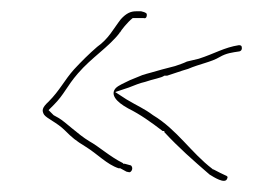

<svg xmlns="http://www.w3.org/2000/svg" viewBox="-20 -430 493 340"><path d="M58 -227C63 -220 81 -213 95 -199C108 -186 114 -181 132 -170C153 -157 169 -139 190 -132H193L204 -126C208 -125 209 -125 210 -125C214 -127 216 -133 212 -137L201 -140H198V-141C174 -153 156 -170 138 -180C118 -192 96 -214 84 -221L75 -226L66 -235L75 -244C94 -263 98 -277 118 -300C142 -328 173 -347 192 -372V-373H193C194 -376 206 -391 215 -398H234C237 -397 240 -398 240 -404C240 -406 239 -408 230 -410H221C212 -410 204 -407 194 -396C180 -378 173 -362 152 -347C138 -335 124 -321 111 -307C94 -288 86 -270 66 -250C54 -239 54 -234 58 -227ZM151 -347H152ZM184 -267 208 -275C218 -279 228 -283 237 -285C251 -290 266 -292 271 -296H276C289 -300 299 -304 313 -308C334 -317 354 -320 369 -329C381 -336 391 -337 404 -339C408 -340 409 -344 408 -347C408 -349 406 -350 403 -350C377 -346 360 -335 332 -326L311 -321C305 -318 296 -315 290 -313L267 -307C254 -303 241 -300 232 -297L210 -288C200 -283 190 -279 185 -274C175 -263 185 -250 207 -238C229 -227 247 -214 268 -198H271V-196C297 -168 321 -147 351 -121C359 -116 378 -104 382 -113C384 -117 383 -118 378 -120C374 -122 367 -125 358 -130H357L356 -131C318 -160 294 -200 251 -226C235 -238 224 -242 204 -254ZM403 -339H404Z"/></svg>

Font: Stray Cat
Style: HlExt
Weight: 100
Version: Version 1.0